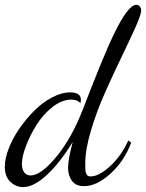

<svg xmlns="http://www.w3.org/2000/svg" viewBox="-54 -740 601 790"><path d="M276.9 -314.9Q266.1 -330.1 238.8 -330.1Q200.7 -330.1 162.1 -299.8Q123.5 -269.5 96.7 -226.8Q69.8 -184.1 53 -139.6Q36.1 -95.2 36.1 -65.9Q36.1 -43.5 45.7 -30.8Q55.2 -18.1 71.8 -18.1Q114.7 -18.1 178.5 -95.7Q242.2 -173.3 288.1 -293Q374.5 -517.1 414.6 -599.6Q473.1 -720.2 506.8 -720.2Q515.1 -720.2 521 -713.4Q526.9 -706.5 526.9 -696.8Q526.9 -680.2 503.2 -627.4Q479.5 -574.7 445.8 -504.9Q412.1 -435.1 378.2 -359.1Q344.2 -283.2 320.6 -204.1Q296.9 -125 296.9 -69.8Q296.9 -57.6 296.9 -52.2Q296.9 -46.9 297.6 -38.8Q298.3 -30.8 299.8 -27.6Q301.3 -24.4 303.7 -20.5Q306.2 -16.6 310.1 -15.4Q314 -14.2 319.8 -14.2Q352.5 -14.2 398.4 -55.7Q444.3 -97.2 474.1 -162.1L485.8 -152.8Q457 -76.7 400.4 -25.4Q343.8 25.9 292 25.9Q257.8 25.9 241.9 3.9Q226.1 -18.1 226.1 -48.8Q226.1 -84 245.1 -155.8Q194.3 -72.3 139.9 -21.2Q85.4 29.8 41 29.8Q11.7 29.8 -11.2 8.3Q-34.2 -13.2 -34.2 -54.2Q-34.2 -86.9 -18.3 -128.4Q-2.4 -169.9 25.1 -210Q52.7 -250 86.4 -283.9Q120.1 -317.9 159.7 -338.9Q199.2 -359.9 234.9 -359.9Q278.8 -359.9 278.8 -329.1Q278.8 -324.7 276.9 -314.9Z"/></svg>

Font: Dancing Script OT
Style: Regular
Weight: 400
Foundry: Pablo Impallari. www.impallari.com
Version: Version 1.000